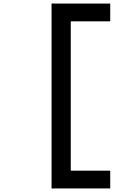

<svg xmlns="http://www.w3.org/2000/svg" viewBox="-20 -920 790 1080"><path d="M600 -800H378V40H600V140H270V-900H600Z"/></svg>

Font: Martian Mono Custom sWd Rg
Style: Regular
Weight: 400
Width: 6
Monospace: yes
Designer: Alex Havermale
Foundry: Evil Martians
Version: Version 1.000